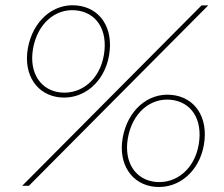

<svg xmlns="http://www.w3.org/2000/svg" viewBox="-20 -721 869 745"><path d="M66 0H92L788 -700H762ZM582 4C674 12 753 -56 771 -158C790 -266 736 -345 644 -353C554 -361 475 -293 456 -186C438 -83 492 -4 582 4ZM585 -15C507 -22 460 -90 476 -184C493 -283 563 -341 641 -334C721 -327 768 -259 751 -160C735 -66 665 -8 585 -15ZM214 -343C306 -335 385 -403 403 -505C422 -613 368 -692 276 -700C186 -708 107 -640 88 -533C70 -430 124 -351 214 -343ZM217 -362C139 -369 92 -437 108 -531C125 -630 195 -688 273 -681C353 -674 400 -606 383 -507C367 -413 297 -355 217 -362Z"/></svg>

Font: Fixel Display 20240404 Thin
Style: Italic
Weight: 100
Italic angle: -10°
Designer: AlfaBravo + MacPaw
Foundry: Kyrylo Tkachov, Marchela Mozhyna, Serhii Makarenko, Maria Weinstein, Zakhar Kryvoshyya
Version: Version 1.211;Glyphs 3.2 (3225)